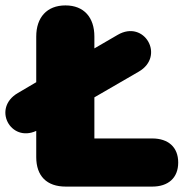

<svg xmlns="http://www.w3.org/2000/svg" viewBox="-77 -690 695 710"><path d="M166 0H486C545 0 582 -32 582 -89C582 -146 545 -178 486 -178H272V-330L436 -425C535 -482 457 -619 358 -561L272 -511V-555C272 -625 234 -670 165 -670C96 -670 57 -625 57 -555V-386L-11 -346C-107 -290 -38 -162 57 -206V-109C57 -39 96 0 166 0Z"/></svg>

Font: SN Pro Black
Style: Regular
Weight: 900
Designer: Tobias Whetton
Foundry: Supernotes
Version: Version 1.001;Glyphs 3.2 (3249)